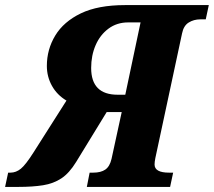

<svg xmlns="http://www.w3.org/2000/svg" viewBox="-74 -734 840 754"><path d="M-54 0 -42 -56H-33Q-11 -56 8 -71.5Q27 -87 58 -136L187 -339Q150 -361 130 -397Q110 -433 110 -475Q110 -540 143 -594.5Q176 -649 243.5 -681.5Q311 -714 417 -714H746L734 -658H713Q687 -658 667 -645.5Q647 -633 641 -603L536 -113Q533 -98 533 -88Q533 -56 590 -56H606L594 0H267L278 -56H292Q322 -56 339.5 -68Q357 -80 364 -110L404 -294H345L225 -98Q198 -54 167 -33.5Q136 -13 95 -6.5Q54 0 -1 0ZM388 -362H418L478 -646H429Q385 -646 352 -621.5Q319 -597 301.5 -556.5Q284 -516 284 -467Q284 -362 388 -362Z"/></svg>

Font: Noto Serif SemiCondensed ExtraBold
Style: Italic
Weight: 800
Width: 4
Italic angle: -12°
Designer: Monotype Design Team
Foundry: Monotype Imaging Inc.
Version: Version 2.014; ttfautohint (v1.8.4.7-5d5b)